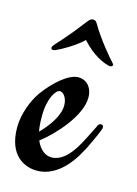

<svg xmlns="http://www.w3.org/2000/svg" viewBox="-103 -551 437 612"><g transform="rotate(15 115.0 -245.0)"><path d="M240 -185C233 -185 230 -181 227 -173C203 -128 171 -42 113 -42C94 -42 74 -55 62 -84C107 -118 178 -196 178 -256C178 -292 156 -311 131 -311C100 -311 56 -274 22 -227C3 -200 -17 -152 -17 -107C-17 -11 41 11 79 11C130 11 170 -26 197 -69L214 -99C223 -118 235 -142 246 -170C247 -172 247 -174 247 -177C247 -182 244 -185 240 -185ZM50 -162C50 -220 72 -253 85 -253C97 -253 110 -237 110 -212C110 -178 81 -138 54 -111C51 -126 50 -143 50 -162ZM222 -385C214 -393 168 -447 144 -489C139 -498 135 -501 128 -501C123 -501 119 -498 114 -493C63 -426 39 -403 28 -390C25 -386 23 -383 23 -380C23 -376 25 -374 30 -374C32 -374 35 -375 38 -376C53 -382 99 -408 123 -432C161 -389 198 -376 209 -373C212 -372 215 -371 218 -371C223 -371 227 -374 227 -377C227 -379 225 -382 222 -385Z"/></g></svg>

Font: Engagement
Style: Regular
Weight: 400
Designer: Astigmatic (AOETI)
Foundry: Astigmatic (AOETI)
Version: Version 1.000